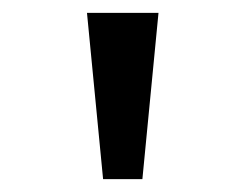

<svg xmlns="http://www.w3.org/2000/svg" viewBox="-20 -749 366 298"><path d="M140 -471 115 -729H226L201 -471Z"/></svg>

Font: oriya15
Style: Book
Weight: 400
Designer: Jelle Bosma - Monotype Design Team
Foundry: Monotype Imaging Inc.
Version: Version 2.003